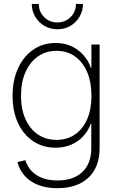

<svg xmlns="http://www.w3.org/2000/svg" viewBox="-20 -759 610 991"><path d="M276.4 212.4Q220.2 212.4 178 196Q135.7 179.7 108.4 149.4Q81.1 119.1 69.8 77.6L110.8 67.9Q120.6 99.6 142.3 123Q164.1 146.5 197.5 159.4Q231 172.4 276.4 172.4Q358.9 172.4 405 128.9Q451.2 85.4 451.2 4.9V-120.6H448.7Q435.5 -84 409.7 -55.9Q383.8 -27.8 347.4 -12.2Q311 3.4 266.6 3.4Q201.7 3.4 151.6 -29.8Q101.6 -63 73.2 -123.3Q44.9 -183.6 44.9 -264.6Q44.9 -345.2 73.2 -406.7Q101.6 -468.3 151.6 -502.7Q201.7 -537.1 267.1 -537.1Q312.5 -537.1 348.9 -520.3Q385.3 -503.4 411.1 -474.1Q437 -444.8 449.2 -408.2H451.7V-529.3H494.1V5.4Q494.1 73.2 467 119.4Q439.9 165.5 390.9 189Q341.8 212.4 276.4 212.4ZM271.5 -37.1Q326.2 -37.1 366.9 -64.9Q407.7 -92.8 429.9 -143.8Q452.1 -194.8 452.1 -264.6Q452.1 -333.5 430.2 -386Q408.2 -438.5 367.4 -467.5Q326.7 -496.6 271.5 -496.6Q216.8 -496.6 175.5 -467.5Q134.3 -438.5 111.3 -386.2Q88.4 -334 88.4 -264.6Q88.4 -195.3 111.6 -144Q134.8 -92.8 175.8 -64.9Q216.8 -37.1 271.5 -37.1ZM275.9 -607.9Q239.3 -607.9 209.2 -625.5Q179.2 -643.1 161.6 -672.9Q144 -702.6 144 -738.8H180.2Q180.2 -698.2 208 -670.7Q235.8 -643.1 275.9 -643.1Q316.4 -643.1 344.2 -670.7Q372.1 -698.2 372.1 -738.8H408.2Q408.2 -702.6 390.6 -672.9Q373 -643.1 343.3 -625.5Q313.5 -607.9 275.9 -607.9Z"/></svg>

Font: Inter 24pt ExtraLight
Style: Regular
Weight: 250
Designer: Rasmus Andersson
Foundry: rsms
Version: Version 4.001;git-66647c0bb